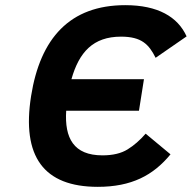

<svg xmlns="http://www.w3.org/2000/svg" viewBox="-20 -710 743 744"><path d="M236.5 -281H518.5L537.8 -403H256.8C286.4 -507.8 340.9 -568 449 -568C528.9 -568 557.2 -537.7 583 -486L703.1 -569C668.7 -645 591.5 -690 465.3 -690C251 -690 136 -562.1 100.5 -338C63.4 -103.3 149.4 14 358.8 14C489.5 14 573.7 -30.3 640.7 -112L544.4 -192C522.4 -166.7 499 -146.3 474.2 -131C449.5 -115.7 417.1 -108 377.1 -108C265.2 -108 229.7 -175 236.5 -281Z"/></svg>

Font: Fog Sans
Style: It
Weight: 700
Foundry: Intel Corporation
Version: Version 1.00